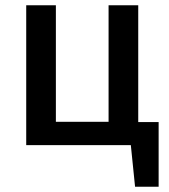

<svg xmlns="http://www.w3.org/2000/svg" viewBox="-20 -548 640 725"><path d="M579 -87V157H490L474 0H79V-528H191V-88H390V-528H502V-87Z"/></svg>

Font: Fira Mono Medium
Style: Regular
Weight: 500
Designer: Carrois Corporate & Edenspiekermann AG
Foundry: Carrois Corporate GbR & Edenspiekermann AG
Version: Version 3.206